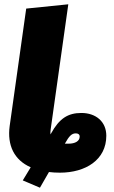

<svg xmlns="http://www.w3.org/2000/svg" viewBox="-20 -784 533 894"><path d="M359 -258C296 -258 256 -232 218 -163L215 -158C214 -165 215 -173 216 -182L298 -764L102 -744L25 -197C13 -107 46 -39 123 -5L86 56L166 90L208 17C224 19 241 20 259 20C379 20 475 -40 475 -152C475 -218 426 -258 359 -258ZM299 -115H282C302 -151 314 -163 333 -163C344 -163 351 -158 351 -148C351 -127 330 -115 299 -115Z"/></svg>

Font: Fira Sans Heavy
Style: Italic
Weight: 900
Italic angle: -8°
Designer: bBox Type GmbH & Carrois Corporate GbR & Edenspiekermann AG
Foundry: bBox Type GmbH & Carrois Corporate GbR & Edenspiekermann AG
Version: Version 4.301;PS 004.301;hotconv 1.0.88;makeotf.lib2.5.64775